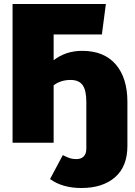

<svg xmlns="http://www.w3.org/2000/svg" viewBox="-20 -716 679 963"><path d="M619 -205V16Q619 119 557 173Q495 227 388 227Q293 227 231 182L295 62Q317 73 330.5 77.5Q344 82 363 82Q387 82 400 68.5Q413 55 413 29V-205Q413 -263 394.5 -289Q376 -315 334 -315Q284 -315 249 -288V0H43V-696H511L491 -543H249V-414Q310 -461 392 -461Q502 -461 560.5 -393Q619 -325 619 -205Z"/></svg>

Font: FiraGO Heavy
Style: Regular
Weight: 900
Designer: bBox Type
Foundry: bBox Type GmbH
Version: Version 1.001